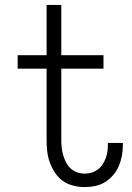

<svg xmlns="http://www.w3.org/2000/svg" viewBox="-20 -755 540 783"><path d="M325 8Q302 8 278.5 2Q255 -4 236 -17.5Q217 -31 204 -51Q191 -71 183 -93Q175 -115 172.5 -138.5Q170 -162 170 -185V-475H52V-530H170V-735H230V-530H402V-475H230V-185Q230 -170 231.5 -154Q233 -138 237.5 -123Q242 -108 249 -93.5Q256 -79 267.5 -68.5Q279 -58 294 -52.5Q309 -47 325 -47Q340 -47 353.5 -51Q367 -55 378.5 -63.5Q390 -72 398 -84Q406 -96 411 -109.5Q416 -123 418 -137Q420 -151 420 -166Q420 -167 420 -169Q420 -171 420 -172H481Q481 -170 481 -167.5Q481 -165 481 -163Q481 -141 477 -119.5Q473 -98 464.5 -78Q456 -58 441.5 -41Q427 -24 408.5 -12.5Q390 -1 368.5 3.5Q347 8 325 8Z"/></svg>

Font: Iosevka Term Light
Style: Regular
Weight: 300
Monospace: yes
Designer: Belleve Invis
Foundry: Belleve Invis
Version: Version 9.0.1; ttfautohint (v1.8.3)